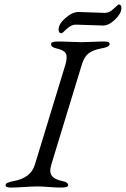

<svg xmlns="http://www.w3.org/2000/svg" viewBox="-20 -840 567 865"><path d="M444 -725Q432 -725 383 -727Q334 -729 321 -729Q301 -729 280.5 -709.5Q260 -690 258 -690Q244 -690 244 -707Q244 -732 275 -759Q306 -786 334 -786Q346 -786 393.5 -784Q441 -782 453 -782Q473 -782 492.5 -801Q512 -820 515 -820Q527 -820 527 -803Q527 -780 499 -752.5Q471 -725 444 -725ZM275 -550Q285 -585 276 -600Q267 -615 234 -622Q210 -627 210 -642Q210 -653 240 -653Q266 -653 296.5 -651.5Q327 -650 348 -650Q367 -650 395.5 -651.5Q424 -653 450 -653Q474 -653 474 -642Q474 -628 437 -622Q399 -615 379 -599.5Q359 -584 349 -550L211 -98Q201 -64 214 -47.5Q227 -31 262 -24Q287 -19 287 -6Q287 5 257 5Q231 5 200.5 2.5Q170 0 149 0Q126 0 90 2.5Q54 5 29 5Q5 5 5 -6Q5 -18 41 -24Q119 -38 137 -98Z"/></svg>

Font: EB Garamond 12
Style: Italic
Weight: 400
Italic angle: -17°
Version: Version 0.016; ttfautohint (v1.8.4)